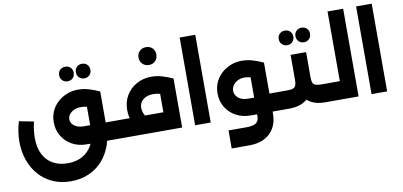

<svg xmlns="http://www.w3.org/2000/svg" viewBox="-98 -1203 3918 1867"><g transform="rotate(-10 1860.5 -269.5)"><path d="M762 0V-178H1016V0ZM1016 0V-178Q1025 -178 1030.5 -154Q1036 -130 1036 -90Q1036 -49 1030.5 -24.5Q1025 0 1016 0ZM469 327Q369 327 289.5 291Q210 255 154.5 191.5Q99 128 69.5 43.5Q40 -41 40 -138Q40 -189 48 -239.5Q56 -290 70 -336L214 -308Q203 -262 198.5 -221.5Q194 -181 194 -147Q194 -51 228.5 15Q263 81 324.5 115Q386 149 468 149Q552 149 614 114.5Q676 80 711 15.5Q746 -49 746 -139V-503L899 -484V-139Q899 -41 869.5 43.5Q840 128 784.5 191.5Q729 255 649 291Q569 327 469 327ZM686 0Q600 0 536 -36Q472 -72 437 -132.5Q402 -193 402 -266Q402 -325 424 -374.5Q446 -424 485.5 -460.5Q525 -497 577 -518Q629 -539 688 -539Q746 -539 801 -521.5Q856 -504 899 -484L836 -326Q750 -367 688 -367Q648 -367 618.5 -353Q589 -339 572.5 -317Q556 -295 556 -269Q556 -245 571 -224Q586 -203 615.5 -190.5Q645 -178 686 -178H845V0ZM770 -636Q739 -636 718.5 -656.5Q698 -677 698 -708Q698 -740 718.5 -760Q739 -780 770 -780Q801 -780 821.5 -760Q842 -740 842 -708Q842 -677 821.5 -656.5Q801 -636 770 -636ZM605 -636Q574 -636 553.5 -656.5Q533 -677 533 -708Q533 -740 553.5 -760Q574 -780 605 -780Q637 -780 657 -760Q677 -740 677 -708Q677 -677 657 -656.5Q637 -636 605 -636Z M1016 0V-178H1469V-484H1623V0ZM1283 -8Q1238 -25 1202.5 -61Q1167 -97 1146.5 -148.5Q1126 -200 1126 -259Q1126 -343 1164.5 -405.5Q1203 -468 1268 -503.5Q1333 -539 1411 -539Q1470 -539 1525 -521.5Q1580 -504 1623 -484L1560 -329Q1515 -349 1475.5 -359Q1436 -369 1402 -369Q1359 -369 1328 -354.5Q1297 -340 1280.5 -315Q1264 -290 1264 -259Q1264 -220 1283 -185.5Q1302 -151 1335 -134ZM1016 0Q1007 0 1001.5 -24.5Q996 -49 996 -90Q996 -130 1001.5 -154Q1007 -178 1016 -178ZM1411 -655Q1373 -655 1348 -680Q1323 -705 1323 -743Q1323 -782 1348 -806.5Q1373 -831 1411 -831Q1450 -831 1474.5 -806.5Q1499 -782 1499 -743Q1499 -705 1474.5 -680Q1450 -655 1411 -655Z M1751 0V-866H1905V0Z M2482 0V-178H2633V0ZM2633 0V-178Q2642 -178 2647.5 -154Q2653 -130 2653 -90Q2653 -49 2647.5 -24.5Q2642 0 2633 0ZM2062 284V106H2240Q2309 106 2336 84.5Q2363 63 2363 21V-484H2516V21Q2516 102 2482 161.5Q2448 221 2386 252.5Q2324 284 2240 284ZM2303 0Q2217 0 2153 -36Q2089 -72 2054 -132.5Q2019 -193 2019 -266Q2019 -325 2041 -374.5Q2063 -424 2102.5 -460.5Q2142 -497 2194 -518Q2246 -539 2305 -539Q2363 -539 2418 -521.5Q2473 -504 2516 -484L2453 -326Q2369 -374 2305 -374Q2265 -374 2235.5 -358.5Q2206 -343 2189.5 -318Q2173 -293 2173 -265Q2173 -239 2188 -216Q2203 -193 2232.5 -179Q2262 -165 2303 -165H2462V0Z M2633 0V-178H2688Q2728 -178 2748 -185Q2768 -192 2776 -210.5Q2784 -229 2784 -261V-513H2937V-261Q2937 -178 2908 -120Q2879 -62 2823.5 -31.5Q2768 -1 2688 0ZM3033 0Q2952 0 2897 -30.5Q2842 -61 2813 -119.5Q2784 -178 2784 -261H2937Q2937 -229 2944.5 -210.5Q2952 -192 2973 -185Q2994 -178 3033 -178H3069V0ZM3069 0V-178Q3078 -178 3083.5 -154Q3089 -130 3089 -90Q3089 -49 3083.5 -24.5Q3078 0 3069 0ZM2633 0Q2624 0 2618.5 -24.5Q2613 -49 2613 -90Q2613 -130 2618.5 -154Q2624 -178 2633 -178ZM2934 -611Q2903 -611 2882.5 -631.5Q2862 -652 2862 -683Q2862 -715 2882.5 -735Q2903 -755 2934 -755Q2965 -755 2985.5 -735Q3006 -715 3006 -683Q3006 -652 2985.5 -631.5Q2965 -611 2934 -611ZM2769 -611Q2738 -611 2717.5 -631.5Q2697 -652 2697 -683Q2697 -715 2717.5 -735Q2738 -755 2769 -755Q2801 -755 2821 -735Q2841 -715 2841 -683Q2841 -652 2821 -631.5Q2801 -611 2769 -611Z M3069 0V-178H3211V-866H3365V0ZM3069 0Q3060 0 3054.5 -24.5Q3049 -49 3049 -90Q3049 -130 3054.5 -154Q3060 -178 3069 -178Z M3493 0V-866H3647V0Z"/></g></svg>

Font: Alexandria
Style: Bold
Weight: 700
Designer: Mohamed Gaber
Foundry: Kief Type Foundry
Version: Version 5.100